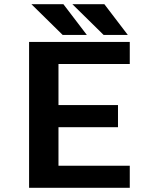

<svg xmlns="http://www.w3.org/2000/svg" viewBox="-20 -901 750 921"><path d="M602.5 -594H260.5V-397H546V-291H260.5V-106H602.5V0H119.5V-700H602.5ZM593 -733.5H477L327 -881H480.5ZM396.5 -733.5H280.5L130.5 -881H284Z"/></svg>

Font: League Mono SemiBold
Style: Regular
Weight: 600
Width: 6
Designer: Tyler Finck
Foundry: The League of Moveable Type / Tyler Finck
Version: Version 2.300;RELEASE